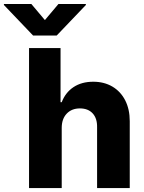

<svg xmlns="http://www.w3.org/2000/svg" viewBox="-94 -950 727 970"><path d="M217.8 0H52.7V-707H211.9V-433.6H217.8Q236.3 -482.4 277.3 -509.8Q318.4 -537.1 377 -537.1Q432.1 -537.1 473.9 -512.5Q515.6 -487.8 538.6 -442.9Q561.5 -397.9 561.5 -337.9V0H396.5V-306.6Q397.5 -351.6 374.3 -377Q351.1 -402.3 309.6 -402.3Q268.1 -402.3 242.9 -375.7Q217.8 -349.1 217.8 -303.7ZM132.8 -848.6 201.2 -929.7H339.8V-924.8L192.4 -770.5H73.2L-74.2 -924.8V-929.7H64.5Z"/></svg>

Font: Pretendard ExtraBold
Style: Regular
Weight: 800
Designer: Base glyphs from Inter by Rasmus Andersson; Hangeul glyphs from Noto Sans CJK(Source Han Sans) by Jang Soo-young and Kan
Foundry: Kil Hyung-jin
Version: Version 1.309